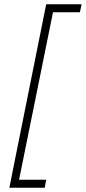

<svg xmlns="http://www.w3.org/2000/svg" viewBox="-20 -762 405 906"><path d="M191 124H24L198 -742H365L357 -704H230L70 86H198Z"/></svg>

Font: Argentum Sans ExtraLight
Style: Italic
Weight: 200
Italic angle: -11°
Designer: Julieta Ulanovsky (font), Cristiano Sobral (main changes and remaster)
Foundry: Julieta Ulanovsky (font), Cristiano Sobral (main changes and remaster)
Version: Version 2.007;June 15, 2022;FontCreator 14.0.0.2814 64-bit; 